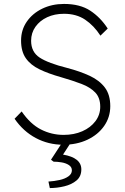

<svg xmlns="http://www.w3.org/2000/svg" viewBox="-20 -725 633 975"><path d="M301 10Q226 10 162 -24Q98 -58 54 -122L90 -159Q134 -95 188 -67.5Q242 -40 303 -40Q356 -40 398 -58.5Q440 -77 464.5 -109.5Q489 -142 489 -183Q489 -229 463.5 -255.5Q438 -282 393.5 -299Q349 -316 290 -333Q226 -351 180.5 -373Q135 -395 111 -429.5Q87 -464 87 -519Q87 -573 116 -615Q145 -657 194.5 -681Q244 -705 305 -705Q386 -705 438 -671Q490 -637 527 -580L490 -544Q457 -595 412.5 -625Q368 -655 305 -655Q257 -655 219.5 -637.5Q182 -620 160 -589Q138 -558 138 -518Q138 -461 181.5 -432.5Q225 -404 321 -380Q386 -363 435.5 -340Q485 -317 512.5 -280.5Q540 -244 540 -186Q540 -130 509 -85.5Q478 -41 424 -15.5Q370 10 301 10ZM233 230 226 197Q256 195 283 189Q310 183 327.5 170.5Q345 158 345 140Q345 123 329.5 113Q314 103 292.5 99.5Q271 96 252 96L239 86L299 -6H343L300 60Q393 76 393 135Q393 171 368.5 191.5Q344 212 307 221Q270 230 233 230Z"/></svg>

Font: Lexend ExtraLight
Style: Regular
Weight: 200
Designer: Bonnie Shaver-Troup, Thomas Jockin
Foundry: Lexend
Version: Version 1.007; ttfautohint (v1.8.3)